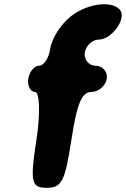

<svg xmlns="http://www.w3.org/2000/svg" viewBox="-20 -947 602 917"><path d="M310 -862C266 -824 227 -761 220 -715C213 -669 190 -633 166 -633C144 -633 120 -604 115 -571C110 -538 125 -508 147 -508C170 -508 173 -404 154 -279C123 -79 129 -50 202 -50C275 -50 290 -79 321 -279C348 -454 370 -508 418 -508C451 -508 485 -538 490 -571C495 -604 470 -633 437 -633C404 -633 380 -663 385 -696C390 -729 421 -758 452 -758C514 -758 587 -860 553 -900C512 -948 387 -929 310 -862Z"/></svg>

Font: Hussar Skorodowane
Style: Ky
Weight: 700
Foundry: Cannot Into Space Fonts
Version: Version 0.892